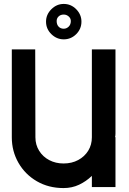

<svg xmlns="http://www.w3.org/2000/svg" viewBox="-20 -951 657 976"><path d="M447 0V-57Q418 -29 382 -12Q346 5 303 5Q227 5 167.5 -29.5Q108 -64 74 -123Q40 -182 40 -253V-700H159L160 -253Q160 -215 179 -184.5Q198 -154 230.5 -137Q263 -120 303 -120Q345 -120 377.5 -137.5Q410 -155 428.5 -185Q447 -215 447 -253V-700H567V-272Q567 -262 565 -254H567V0ZM304 -751Q268 -751 241 -777.5Q214 -804 214 -841Q214 -877 241 -904Q268 -931 304 -931Q341 -931 367.5 -904Q394 -877 394 -841Q394 -804 367.5 -777.5Q341 -751 304 -751ZM304 -877Q288 -877 278 -867.5Q268 -858 268 -844Q268 -826 278 -815.5Q288 -805 304 -805Q318 -805 329 -815.5Q340 -826 340 -844Q340 -858 329 -867.5Q318 -877 304 -877Z"/></svg>

Font: Kulim Park
Style: Bold
Weight: 700
Designer: Noponies / Dale Sattler
Foundry: Noponies
Version: Version 1.000; ttfautohint (v1.8.3)